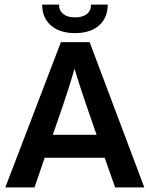

<svg xmlns="http://www.w3.org/2000/svg" viewBox="-20 -809 647 829"><path d="M129 0H3L243 -627H367L603 0H477L432 -128H173ZM302 -512Q291 -474 277.5 -432Q264 -390 252 -354L208 -227H397L353 -354Q342 -386 328 -428.5Q314 -471 302 -512ZM373 -789H445Q445 -732 407.5 -699Q370 -666 304 -666Q238 -666 200 -699Q162 -732 162 -789H235Q235 -763 253 -748.5Q271 -734 304 -734Q337 -734 355 -748.5Q373 -763 373 -789Z"/></svg>

Font: Blinker SemiBold
Style: Regular
Weight: 600
Designer: Juergen Huber
Foundry: supertype
Version: Version 1.015;PS 1.15;hotconv 1.0.88;makeotf.lib2.5.647800